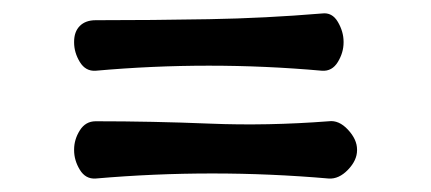

<svg xmlns="http://www.w3.org/2000/svg" viewBox="-20 -393 640 285"><path d="M490 -330Q490 -315 481.5 -301Q473 -287 458 -288Q290 -303 122 -288Q107 -287 98.5 -301Q90 -315 90 -330V-331Q90 -346 98.5 -354.5Q107 -363 122 -363Q206 -363 290 -364.5Q374 -366 458 -373Q473 -375 481.5 -360.5Q490 -346 490 -331ZM510 -170Q510 -155 496.5 -141Q483 -127 468 -128Q295 -143 122 -128Q107 -127 98.5 -141Q90 -155 90 -170V-171Q90 -186 98.5 -199.5Q107 -213 122 -213Q206 -213 291.5 -209.5Q377 -206 468 -213Q483 -215 496.5 -200.5Q510 -186 510 -171Z"/></svg>

Font: Winky Sans
Style: Regular
Weight: 400
Designer: Simon Atzbach
Foundry: typofactur
Version: Version 1.205